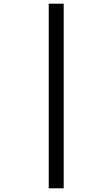

<svg xmlns="http://www.w3.org/2000/svg" viewBox="-20 -780 609 1040"><path d="M244 240H325V-760H244Z"/></svg>

Font: Noto Serif Thai Black
Style: Regular
Weight: 900
Designer: Monotype Design Team
Foundry: Monotype Imaging Inc.
Version: Version 2.002